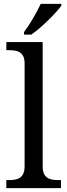

<svg xmlns="http://www.w3.org/2000/svg" viewBox="-20 -979 350 999"><path d="M105 -812V-799H143C196 -835 274 -914 299 -949V-959H192C171 -914 134 -850 105 -812ZM13 0H297V-42H284C239 -42 202 -51 202 -114V-760H13V-718H26C70 -718 108 -709 108 -650V-114C108 -51 71 -42 26 -42H13Z"/></svg>

Font: Noto Serif
Style: Regular
Weight: 400
Designer: Monotype Design Team
Foundry: Monotype Imaging Inc.
Version: Version 2.015